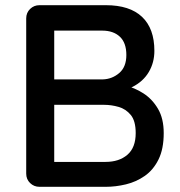

<svg xmlns="http://www.w3.org/2000/svg" viewBox="-20 -720 694 740"><path d="M388 -700Q480 -700 527.5 -655Q575 -610 575 -524Q575 -479 553.5 -442.5Q532 -406 490.5 -385Q449 -364 387 -363L389 -400Q422 -400 460.5 -391Q499 -382 533 -360Q567 -338 589 -300.5Q611 -263 611 -207Q611 -146 591 -105.5Q571 -65 538 -42Q505 -19 465.5 -9.5Q426 0 388 0H132Q111 0 96 -14.5Q81 -29 81 -51V-649Q81 -671 96 -685.5Q111 -700 132 -700ZM374 -602H177L189 -618V-403L178 -414H376Q412 -415 439.5 -438.5Q467 -462 467 -508Q467 -555 442 -578.5Q417 -602 374 -602ZM381 -316H182L189 -323V-87L181 -96H387Q439 -96 471 -123.5Q503 -151 503 -207Q503 -254 484 -277Q465 -300 437 -308Q409 -316 381 -316Z"/></svg>

Font: Quicksand SemiBold
Style: Regular
Weight: 600
Designer: Andrew Paglinawan
Foundry: Andrew Paglinawan
Version: Version 3.006